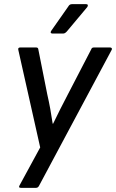

<svg xmlns="http://www.w3.org/2000/svg" viewBox="-20 -717 558 922"><path d="M80 185Q67 185 74 173L173 -9L68 -477Q65 -489 77 -489H154Q163 -489 164 -480L207 -264Q215 -229 221.5 -193.5Q228 -158 233 -123H235Q252 -158 269.5 -193Q287 -228 305 -262L418 -480Q420 -486 423.5 -487.5Q427 -489 431 -489H509Q514 -489 516.5 -485.5Q519 -482 516 -477L167 176Q162 185 153 185ZM231 -556Q226 -556 224 -559.5Q222 -563 226 -569L308 -686Q314 -697 325 -697H394Q400 -697 401.5 -693Q403 -689 399 -683L301 -566Q292 -556 284 -556Z"/></svg>

Font: Sofia Sans Medium
Style: Italic
Weight: 500
Italic angle: -9°
Version: Version 4.101